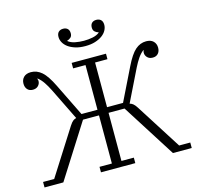

<svg xmlns="http://www.w3.org/2000/svg" viewBox="-126 -1049 1220 1183"><g transform="rotate(-15 483.5 -457.5)"><path d="M14 -35H85L270 -326Q283 -346 292.5 -353Q302 -360 313 -363L213 -567Q198 -597 182.5 -620Q167 -643 147 -659L144 -658Q148 -652 148 -643Q148 -626 135.5 -613Q123 -600 101 -600Q79 -600 66.5 -614Q54 -628 54 -651Q54 -676 70 -692Q86 -708 116 -708Q154 -708 185 -681Q216 -654 250 -584L351 -378H453V-663H374V-698H593V-663H514V-378H616L717 -584Q751 -654 782 -681Q813 -708 851 -708Q881 -708 897 -692Q913 -676 913 -651Q913 -628 900.5 -614Q888 -600 866 -600Q844 -600 831.5 -613Q819 -626 819 -643Q819 -652 823 -658L820 -659Q800 -643 784.5 -620Q769 -597 754 -567L654 -363Q665 -360 674.5 -353Q684 -346 697 -326L882 -35H953V0H833L616 -342H514V-35H593V0H374V-35H453V-342H351L134 0H14ZM483 -776Q447 -776 420 -784.5Q393 -793 374.5 -806.5Q356 -820 346.5 -837.5Q337 -855 337 -873Q337 -894 348 -904.5Q359 -915 377 -915Q395 -915 405.5 -905Q416 -895 416 -876Q416 -859 406.5 -850Q397 -841 383 -837V-835Q400 -821 427 -815.5Q454 -810 483 -810Q512 -810 539 -815.5Q566 -821 583 -835V-837Q569 -841 559.5 -850Q550 -859 550 -876Q550 -895 560.5 -905Q571 -915 589 -915Q607 -915 618 -904.5Q629 -894 629 -873Q629 -855 619.5 -837.5Q610 -820 591.5 -806.5Q573 -793 546 -784.5Q519 -776 483 -776Z"/></g></svg>

Font: IBM Plex Serif Light
Style: Regular
Weight: 300
Designer: Mike Abbink, Paul van der Laan, Pieter van Rosmalen
Foundry: Bold Monday
Version: Version 3.001